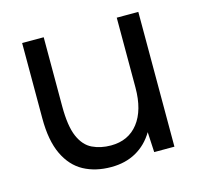

<svg xmlns="http://www.w3.org/2000/svg" viewBox="-81 -588 720 688"><g transform="rotate(-15 279.0 -244.0)"><path d="M251 12Q193 12 149.5 -11.5Q106 -35 81.5 -86.5Q57 -138 57 -220V-500H137V-244Q137 -170 154 -131Q171 -92 201.5 -77.5Q232 -63 270 -63Q335 -63 371.5 -110Q408 -157 408 -241V-500H488V0H413L409 -75Q384 -33 344 -10.5Q304 12 251 12Z"/></g></svg>

Font: Figtree Light
Style: Regular
Weight: 400
Version: Version 2.002